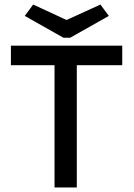

<svg xmlns="http://www.w3.org/2000/svg" viewBox="-20 -825 590 845"><path d="M220 0V-538H28V-624H518V-538H318V0ZM422 -805 459 -755 289 -659H259L89 -755L126 -805L273 -737Z"/></svg>

Font: Inconsolata SemiExpanded SemiBold
Style: Regular
Weight: 600
Width: 6
Monospace: yes
Designer: Raph Levien, Cyreal, Brenton Simpson
Foundry: Raph Levien, Cyreal, Google
Version: Version 3.001; ttfautohint (v1.8.2.53-6de2)